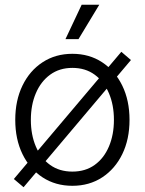

<svg xmlns="http://www.w3.org/2000/svg" viewBox="-20 -762 602 799"><path d="M281.2 11.2Q210.9 11.2 157.2 -23.9Q103.5 -59.1 73.5 -120.8Q43.5 -182.6 43.5 -263.2Q43.5 -343.8 73.5 -405.8Q103.5 -467.8 157.2 -502.9Q210.9 -538.1 281.2 -538.1Q351.6 -538.1 405 -502.9Q458.5 -467.8 488.8 -405.8Q519 -343.8 519 -263.2Q519 -182.6 489 -120.8Q459 -59.1 405.3 -23.9Q351.6 11.2 281.2 11.2ZM281.2 -47.9Q335.4 -47.9 374 -75.7Q412.6 -103.5 433.3 -152.3Q454.1 -201.2 454.1 -263.2Q454.1 -325.2 433.3 -374Q412.6 -422.9 374 -451.2Q335.4 -479.5 281.2 -479.5Q227.5 -479.5 188.7 -451.2Q149.9 -422.9 129.2 -374Q108.4 -325.2 108.4 -263.2Q108.4 -201.2 129.2 -152.3Q149.9 -103.5 188.5 -75.7Q227.1 -47.9 281.2 -47.9ZM78.1 17.1 37.6 -17.1 484.9 -546.4 524.9 -512.2ZM252.4 -599.1 319.8 -742.2H393.1L306.6 -599.1Z"/></svg>

Font: Inter 24pt Light
Style: Regular
Weight: 300
Designer: Rasmus Andersson
Foundry: rsms
Version: Version 4.001;git-66647c0bb